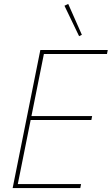

<svg xmlns="http://www.w3.org/2000/svg" viewBox="-20 -951 565 971"><path d="M44 0 184 -698H525L521 -678H202L139 -364H446L442 -344H135L70 -20H390L386 0ZM306 -922 325 -931 394 -775 380 -768Z"/></svg>

Font: IBM Plex Sans Condensed Thin
Style: Italic
Weight: 100
Width: 3
Italic angle: -11°
Designer: Mike Abbink, Paul van der Laan, Pieter van Rosmalen
Foundry: Bold Monday
Version: Version 1.3